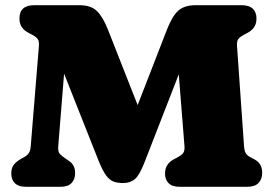

<svg xmlns="http://www.w3.org/2000/svg" viewBox="-20 -720 1054 740"><path d="M269.5 -53Q269.5 -28.5 255.5 -14.2Q241.5 0 212 0H81Q51.5 0 37.5 -13.8Q23.5 -27.5 23.5 -51Q23.5 -74 34 -86.2Q44.5 -98.5 61.5 -108L72.5 -114Q83.5 -120 90.2 -128.8Q97 -137.5 98.5 -157L130 -543Q131.5 -562.5 124.2 -571Q117 -579.5 104 -586L88 -594.5Q73 -602.5 64 -615.5Q55 -628.5 55 -649Q55 -700 112.5 -700H286Q330.5 -700 353.5 -677.5Q376.5 -655 396 -606L510.5 -315L623.5 -606Q644 -658.5 667.5 -679.2Q691 -700 734.5 -700H911Q940.5 -700 954.5 -686.2Q968.5 -672.5 968.5 -649Q968.5 -628.5 959.5 -615.5Q950.5 -602.5 936 -594.5L920 -586Q907.5 -579.5 899.8 -571Q892 -562.5 893.5 -543L920.5 -157Q922 -137.5 927.5 -129Q933 -120.5 945 -114L961 -105.5Q974.5 -98.5 982.5 -86Q990.5 -73.5 990.5 -54Q990.5 -30 976.5 -15Q962.5 0 933 0H673.5Q644 0 630 -13.8Q616 -27.5 616 -51Q616 -87.5 649 -105.5L665 -114Q678 -121 685.2 -129.2Q692.5 -137.5 691 -157L669 -433.5L538.5 -98Q518.5 -46 500.5 -30.2Q482.5 -14.5 454.5 -14.5Q434.5 -14.5 418.8 -19.8Q403 -25 389 -43.8Q375 -62.5 359 -103L227 -436L204.5 -157Q202.5 -135.5 210.5 -127Q218.5 -118.5 231 -110L247 -99Q257 -92.5 263.2 -81.2Q269.5 -70 269.5 -53Z"/></svg>

Font: Fraunces 9pt S100 Black
Style: Regular
Weight: 900
Version: Version 1.000; ttfautohint (v1.8.3)